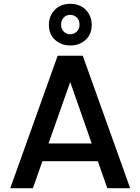

<svg xmlns="http://www.w3.org/2000/svg" viewBox="-20 -989 737 1009"><path d="M494 -142H203L153 0H34L283 -696H415L664 0H544ZM349 -809Q369 -809 383.5 -823Q398 -837 398 -860Q398 -883 383.5 -897Q369 -911 349 -911Q329 -911 315 -897Q301 -883 301 -860Q301 -837 315 -823Q329 -809 349 -809ZM349 -969Q373 -969 393.5 -961.5Q414 -954 429 -939.5Q444 -925 453 -904.5Q462 -884 462 -859Q462 -808 429.5 -779Q397 -750 349 -750Q303 -750 270 -779Q237 -808 237 -859Q237 -884 246 -904.5Q255 -925 270 -939.5Q285 -954 305.5 -961.5Q326 -969 349 -969ZM349 -558 235 -235H462Z"/></svg>

Font: SVN-Poppins Medium
Style: Regular
Weight: 500
Designer: Ninad Kale (Devanagari), Jonny Pinhorn (Latin)
Foundry: Indian Type Foundry
Version: Version 3.002 2017; ttfautohint (v1.8.3)